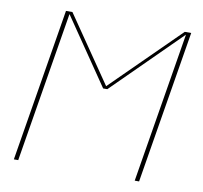

<svg xmlns="http://www.w3.org/2000/svg" viewBox="-81 -822 962 909"><g transform="rotate(10 400.0 -367.5)"><path d="M43 0 164 -735H195L413 -417L735 -735H766L645 0H624L743 -723L421 -404H401L183 -723L64 0Z"/></g></svg>

Font: Iosevka Aile Thin Oblique
Style: Regular
Weight: 100
Italic angle: -9°
Designer: Belleve Invis
Foundry: Belleve Invis
Version: Version 31.1.0; ttfautohint (v1.8.4)